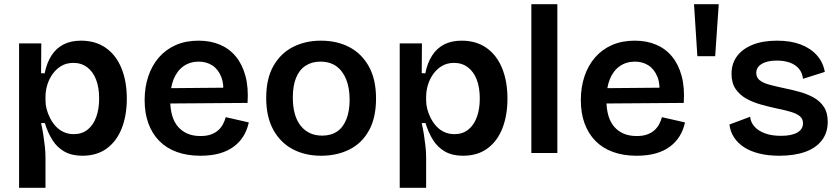

<svg xmlns="http://www.w3.org/2000/svg" viewBox="-20 -730 4003 916"><path d="M71 166V-258V-523H177L176 -381L193 -380Q203 -430 225.5 -465Q248 -500 283 -518Q318 -536 366 -536Q436 -536 485 -501.5Q534 -467 559.5 -404.5Q585 -342 585 -259Q585 -181 561.5 -119.5Q538 -58 490.5 -22.5Q443 13 373 13Q322 13 287 -7Q252 -27 230 -62Q208 -97 194 -143H176Q182 -116 186.5 -87.5Q191 -59 194 -31.5Q197 -4 197 21V166ZM332 -90Q371 -90 398 -111.5Q425 -133 439 -171.5Q453 -210 453 -260Q453 -312 438.5 -350Q424 -388 396 -409Q368 -430 330 -430Q297 -430 272 -415Q247 -400 230 -375.5Q213 -351 205 -323Q197 -295 197 -268V-251Q197 -231 202.5 -209.5Q208 -188 219 -166.5Q230 -145 246 -127.5Q262 -110 284 -100Q306 -90 332 -90Z M936 13Q873 13 823.5 -5Q774 -23 740 -57.5Q706 -92 688 -141Q670 -190 670 -252Q670 -314 687.5 -366Q705 -418 738 -456Q771 -494 818.5 -515Q866 -536 927 -536Q984 -536 1029 -517Q1074 -498 1105 -460.5Q1136 -423 1151 -367.5Q1166 -312 1161 -239L752 -236V-309L1088 -312L1044 -271Q1050 -328 1035 -364.5Q1020 -401 992 -418.5Q964 -436 928 -436Q887 -436 856 -414.5Q825 -393 808.5 -352.5Q792 -312 792 -254Q792 -167 830.5 -124Q869 -81 936 -81Q966 -81 986.5 -88.5Q1007 -96 1021 -108.5Q1035 -121 1043.5 -137Q1052 -153 1057 -171L1167 -146Q1159 -109 1141 -80Q1123 -51 1094.5 -30Q1066 -9 1027 2Q988 13 936 13Z M1512 13Q1435 13 1376 -18.5Q1317 -50 1283.5 -111.5Q1250 -173 1250 -263Q1250 -355 1284.5 -415.5Q1319 -476 1378 -506Q1437 -536 1511 -536Q1588 -536 1647 -505Q1706 -474 1740 -412.5Q1774 -351 1774 -260Q1774 -168 1740 -107Q1706 -46 1646.5 -16.5Q1587 13 1512 13ZM1517 -83Q1559 -83 1588 -102.5Q1617 -122 1632.5 -161Q1648 -200 1648 -254Q1648 -311 1631.5 -351.5Q1615 -392 1584.5 -414Q1554 -436 1508 -436Q1468 -436 1438 -416.5Q1408 -397 1392.5 -359Q1377 -321 1377 -265Q1377 -177 1414.5 -130Q1452 -83 1517 -83Z M1887 166V-258V-523H1993L1992 -381L2009 -380Q2019 -430 2041.5 -465Q2064 -500 2099 -518Q2134 -536 2182 -536Q2252 -536 2301 -501.5Q2350 -467 2375.5 -404.5Q2401 -342 2401 -259Q2401 -181 2377.5 -119.5Q2354 -58 2306.5 -22.5Q2259 13 2189 13Q2138 13 2103 -7Q2068 -27 2046 -62Q2024 -97 2010 -143H1992Q1998 -116 2002.5 -87.5Q2007 -59 2010 -31.5Q2013 -4 2013 21V166ZM2148 -90Q2187 -90 2214 -111.5Q2241 -133 2255 -171.5Q2269 -210 2269 -260Q2269 -312 2254.5 -350Q2240 -388 2212 -409Q2184 -430 2146 -430Q2113 -430 2088 -415Q2063 -400 2046 -375.5Q2029 -351 2021 -323Q2013 -295 2013 -268V-251Q2013 -231 2018.5 -209.5Q2024 -188 2035 -166.5Q2046 -145 2062 -127.5Q2078 -110 2100 -100Q2122 -90 2148 -90Z M2515 0V-710H2639V0Z M3017 13Q2954 13 2904.5 -5Q2855 -23 2821 -57.5Q2787 -92 2769 -141Q2751 -190 2751 -252Q2751 -314 2768.5 -366Q2786 -418 2819 -456Q2852 -494 2899.5 -515Q2947 -536 3008 -536Q3065 -536 3110 -517Q3155 -498 3186 -460.5Q3217 -423 3232 -367.5Q3247 -312 3242 -239L2833 -236V-309L3169 -312L3125 -271Q3131 -328 3116 -364.5Q3101 -401 3073 -418.5Q3045 -436 3009 -436Q2968 -436 2937 -414.5Q2906 -393 2889.5 -352.5Q2873 -312 2873 -254Q2873 -167 2911.5 -124Q2950 -81 3017 -81Q3047 -81 3067.5 -88.5Q3088 -96 3102 -108.5Q3116 -121 3124.5 -137Q3133 -153 3138 -171L3248 -146Q3240 -109 3222 -80Q3204 -51 3175.5 -30Q3147 -9 3108 2Q3069 13 3017 13Z M3307 -462 3291 -710H3409L3392 -462Z M3698 13Q3645 13 3602.5 2.5Q3560 -8 3530 -27.5Q3500 -47 3482 -74.5Q3464 -102 3460 -136L3559 -173Q3561 -147 3579 -126.5Q3597 -106 3629 -94Q3661 -82 3706 -82Q3756 -82 3783.5 -97.5Q3811 -113 3811 -142Q3811 -163 3796 -175.5Q3781 -188 3752.5 -196.5Q3724 -205 3684 -213Q3647 -221 3609.5 -231.5Q3572 -242 3540.5 -259.5Q3509 -277 3489.5 -305.5Q3470 -334 3470 -378Q3470 -426 3495.5 -461Q3521 -496 3569.5 -516Q3618 -536 3687 -536Q3752 -536 3799.5 -518Q3847 -500 3877 -466.5Q3907 -433 3915 -387L3811 -354Q3808 -382 3792 -401.5Q3776 -421 3749 -431Q3722 -441 3686 -441Q3640 -441 3614 -425Q3588 -409 3588 -382Q3588 -360 3604.5 -347Q3621 -334 3650.5 -326Q3680 -318 3718 -310Q3758 -302 3795.5 -291.5Q3833 -281 3863 -264Q3893 -247 3911 -219.5Q3929 -192 3929 -149Q3929 -97 3901 -60.5Q3873 -24 3821.5 -5.5Q3770 13 3698 13Z"/></svg>

Font: Bricolage Grotesque 96pt ExtraBold SemiBold
Style: Regular
Weight: 600
Version: Version 1.001;gftools[0.9.33.dev8+g029e19f]